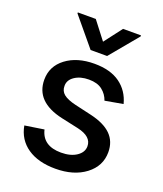

<svg xmlns="http://www.w3.org/2000/svg" viewBox="-143 -861 821 966"><g transform="rotate(20 268.0 -378.0)"><path d="M202.1 -766.6 275.4 -671.4 348.1 -766.6H444.3V-761.2L319.3 -610.8H231L106 -761.2V-766.6ZM480 -412.1 383.8 -395Q373 -426.8 346.7 -447.5Q320.3 -468.3 274.9 -468.3Q229 -468.3 199 -448Q168.9 -427.7 169.4 -396.5Q168.9 -369.1 189.2 -352.5Q209.5 -335.9 254.9 -325.2L341.8 -305.2Q417 -288.1 453.9 -251.7Q490.7 -215.3 490.7 -157.7Q490.7 -83.5 428.5 -36.1Q366.2 11.2 267.6 11.2Q175.8 11.2 118.2 -28.3Q60.5 -67.9 47.4 -140.1L149.9 -155.8Q168.9 -74.7 267.1 -74.7Q318.4 -74.7 350.1 -96.2Q381.8 -117.7 381.8 -149.9Q381.8 -202.1 304.7 -219.2L212.4 -239.3Q63 -272.9 63 -391.1Q63 -463.4 122.1 -508.1Q181.2 -552.7 273.9 -552.7Q359.4 -552.7 411.1 -515.4Q462.9 -478 480 -412.1Z"/></g></svg>

Font: Interop Med
Style: Regular
Weight: 500
Designer: Rasmus Andersson, Google, Jang Haemin
Foundry: jhaemin
Version: Version 1.007